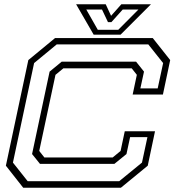

<svg xmlns="http://www.w3.org/2000/svg" viewBox="-20 -878 824 898"><path d="M88.5 0 7.5 -103 112.5 -597 237.5 -700H694.5L776 -597L742 -436H600.5L620 -528L596 -558.5H276.5L239.5 -528L163.5 -172L187.5 -141.5H507L544 -172L563.5 -264H705L671 -103L545.5 0ZM109.5 -30.5H537.5L644 -117.5L669.5 -236.5H588.5L571.5 -157.5L515 -111.5H167L130 -157.5L212 -543L268.5 -589.5H616.5L653.5 -543L636.5 -464.5H717.5L743 -583L673.5 -670.5H245.5L139.5 -583L40.5 -117.5ZM418 -716 336 -858H474.5L499.5 -804L547.5 -858H686L544 -716ZM437.5 -738.5H533L627.5 -833.5H554L501 -774.5H485L457 -833.5H383.5Z"/></svg>

Font: Tourney Expanded Light
Style: Italic
Weight: 300
Width: 7
Italic angle: -12°
Designer: Tyler Finck
Foundry: Etcetera Type Co
Version: Version 1.010; ttfautohint (v1.8.3)